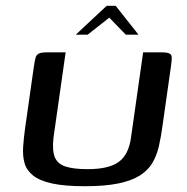

<svg xmlns="http://www.w3.org/2000/svg" viewBox="-20 -641 648 664"><path d="M542 -206Q537 -168 529.5 -135.5Q522 -103 507 -77.5Q492 -52 463.5 -34Q435 -16 389 -6.5Q343 3 273 3Q203 3 160 -6.5Q117 -16 94.5 -34Q72 -52 65 -76.5Q58 -101 60 -132.5Q62 -164 67 -199L97 -410Q100 -431 103 -441.5Q106 -452 115 -456Q124 -460 143 -460H207L165 -165Q160 -121 169.5 -97.5Q179 -74 207 -65Q235 -56 283 -56Q356 -56 390.5 -81Q425 -106 433 -165L475 -460H537Q558 -460 566 -456Q574 -452 574 -441.5Q574 -431 571 -410ZM242 -521 349 -621H380L459 -521H415L358 -580L283 -521Z"/></svg>

Font: Genos Medium
Style: Italic
Weight: 500
Italic angle: -8°
Designer: Robert E. Leuschke
Foundry: Robert E. Leuschke
Version: Version 1.010